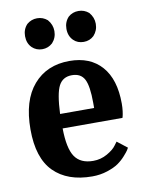

<svg xmlns="http://www.w3.org/2000/svg" viewBox="-83 -780 640 850"><g transform="rotate(-10 237.0 -355.0)"><path d="M97 -704Q117 -721 143 -721Q169 -721 189 -704Q209 -681 209 -652Q209 -622 189 -600Q169 -582 143 -582Q116 -582 97 -600Q77 -620 77 -652Q77 -683 97 -704ZM283 -704Q302 -721 329 -721Q355 -721 375 -704Q395 -681 395 -652Q395 -622 375 -600Q356 -582 329 -582Q301 -582 283 -600Q263 -620 263 -652Q263 -683 283 -704ZM251 -446Q210 -446 192 -412Q174 -378 170 -286H323V-309Q323 -385 307 -415.5Q291 -446 251 -446ZM395 -122 440 -87Q438 -83 434 -76.5Q430 -70 415 -53Q400 -36 381.5 -23Q363 -10 331 0.5Q299 11 263 11Q152 11 90.5 -50.5Q29 -112 29 -241Q29 -371 89 -440.5Q149 -510 251 -510Q344 -510 395.5 -451.5Q447 -393 447 -284Q447 -266 445 -250.5Q443 -235 441 -228L439 -221H170Q171 -131 196.5 -93.5Q222 -56 279 -56Q313 -56 342 -72.5Q371 -89 383 -106Z"/></g></svg>

Font: ArsenalBold
Style: Bold
Weight: 700
Designer: Andrij Shevchenko
Foundry: Stairsfor.com
Version: Version 1.000